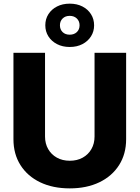

<svg xmlns="http://www.w3.org/2000/svg" viewBox="-20 -1015 760 1045"><path d="M359.9 10.3Q267.6 10.3 198.5 -22.9Q129.4 -56.2 91.3 -116.5Q53.2 -176.8 53.2 -257.3V-727.5H225.1V-272Q225.1 -233.4 242.2 -203.6Q259.3 -173.8 289.6 -157Q319.8 -140.1 359.9 -140.1Q399.9 -140.1 430.2 -157Q460.4 -173.8 477.5 -203.6Q494.6 -233.4 494.6 -272V-727.5H666.5V-257.3Q666.5 -176.8 628.2 -116.5Q589.8 -56.2 520.8 -22.9Q451.7 10.3 359.9 10.3ZM359.4 -759.3Q320.3 -759.3 290.3 -774.9Q260.3 -790.5 243.4 -817.1Q226.6 -843.8 226.6 -877.4Q226.6 -911.1 243.4 -937.7Q260.3 -964.4 290.3 -979.7Q320.3 -995.1 359.4 -995.1Q398.9 -995.1 428.7 -979.7Q458.5 -964.4 475.3 -937.7Q492.2 -911.1 492.2 -877Q492.2 -843.8 475.3 -817.1Q458.5 -790.5 428.7 -774.9Q398.9 -759.3 359.4 -759.3ZM359.4 -826.2Q383.3 -826.2 398.2 -840.3Q413.1 -854.5 413.1 -877.4Q413.1 -899.9 398.2 -914.3Q383.3 -928.7 359.4 -928.7Q335.4 -928.7 320.8 -914.3Q306.2 -899.9 306.2 -877.4Q306.2 -854.5 320.8 -840.3Q335.4 -826.2 359.4 -826.2Z"/></svg>

Font: Inter 20pt ExtraBold
Style: Regular
Weight: 800
Version: Version 4.001;git-66647c0bb